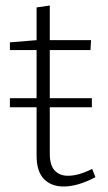

<svg xmlns="http://www.w3.org/2000/svg" viewBox="-20 -671 394 698"><path d="M211 7Q166 7 139.5 -20.5Q113 -48 113 -105V-281H16V-314H113V-489H16V-517L113 -525V-644L161 -651V-525H311L309 -489H161V-314H314V-281H161V-112Q161 -70 179 -51Q197 -32 227 -32Q266 -32 315 -57L327 -27Q263 7 211 7Z"/></svg>

Font: Bitter Light
Style: Regular
Weight: 300
Designer: Sol Matas, and Bitter project Authors
Foundry: Sol Matas
Version: Version 2.001